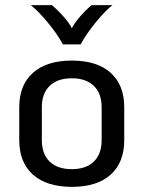

<svg xmlns="http://www.w3.org/2000/svg" viewBox="-20 -717 559 748"><path d="M55 -171V-299Q55 -386 108.5 -433.5Q162 -481 260 -481Q358 -481 411 -433.5Q464 -386 464 -299V-171Q464 -84 411 -36.5Q358 11 260 11Q162 11 108.5 -36.5Q55 -84 55 -171ZM376 -171V-299Q376 -353 345.5 -382.5Q315 -412 260 -412Q204 -412 173.5 -382.5Q143 -353 143 -299V-171Q143 -117 173.5 -87.5Q204 -58 260 -58Q315 -58 345.5 -87.5Q376 -117 376 -171ZM100 -697H182Q204 -679 227 -653Q250 -627 260 -607Q269 -626 292 -652.5Q315 -679 337 -697H418Q390 -675 353.5 -630.5Q317 -586 294 -544H225Q203 -585 166 -629.5Q129 -674 100 -697Z"/></svg>

Font: KoHo Medium
Style: Regular
Weight: 500
Version: Version 1.000; ttfautohint (v1.6)